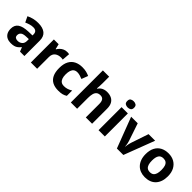

<svg xmlns="http://www.w3.org/2000/svg" viewBox="242 -1984 3219 3219"><g transform="rotate(45 1851.0 -375.0)"><path d="M302 -557Q412 -557 470.5 -509.5Q529 -462 529 -364V0H425L396 -74H392Q369 -45 344.5 -26Q320 -7 288.5 1.5Q257 10 211 10Q163 10 124.5 -8.5Q86 -27 64 -65.5Q42 -104 42 -163Q42 -250 103 -291.5Q164 -333 286 -337L381 -340V-364Q381 -407 358.5 -427Q336 -447 296 -447Q256 -447 218 -435.5Q180 -424 142 -407L93 -508Q137 -531 190.5 -544Q244 -557 302 -557ZM323 -251Q251 -249 223 -225Q195 -201 195 -162Q195 -128 215 -113.5Q235 -99 267 -99Q315 -99 348 -127.5Q381 -156 381 -208V-253Z M987 -556Q998 -556 1013 -555Q1028 -554 1037 -552L1026 -412Q1019 -414 1005.5 -415.5Q992 -417 982 -417Q953 -417 926 -409.5Q899 -402 877.5 -386Q856 -370 843.5 -343.5Q831 -317 831 -278V0H682V-546H795L817 -454H824Q840 -482 864 -505Q888 -528 919.5 -542Q951 -556 987 -556Z M1338 10Q1257 10 1200 -19.5Q1143 -49 1113 -111Q1083 -173 1083 -270Q1083 -370 1117 -433Q1151 -496 1211.5 -526Q1272 -556 1351 -556Q1407 -556 1448.5 -545Q1490 -534 1521 -519L1477 -404Q1442 -418 1411.5 -427Q1381 -436 1351 -436Q1312 -436 1286 -417.5Q1260 -399 1247.5 -362.5Q1235 -326 1235 -271Q1235 -217 1248.5 -181.5Q1262 -146 1288 -128.5Q1314 -111 1351 -111Q1398 -111 1434 -123.5Q1470 -136 1504 -158V-31Q1470 -9 1432.5 0.5Q1395 10 1338 10Z M1779 -605Q1779 -565 1776.5 -528Q1774 -491 1772 -476H1780Q1798 -504 1822 -521.5Q1846 -539 1875.5 -547.5Q1905 -556 1938 -556Q1997 -556 2041 -535Q2085 -514 2109.5 -470.1Q2134 -426.3 2134 -355.9V0H1985V-319Q1985 -378.5 1963.7 -407.7Q1942.5 -437 1897 -437Q1851.9 -437 1826.4 -416.2Q1800.8 -395.4 1789.9 -355.2Q1779 -315 1779 -256.6V0H1630V-760H1779Z M2436 -546V0H2287V-546ZM2362 -760Q2395 -760 2419 -744.5Q2443 -729 2443 -686.8Q2443 -646 2419 -630Q2395 -614 2362 -614Q2327.7 -614 2304.4 -630Q2281 -646 2281 -686.8Q2281 -729 2304.4 -744.5Q2327.7 -760 2362 -760Z M2722 0 2514 -546H2670L2775 -235Q2781 -217 2785.5 -197Q2790 -177 2792.5 -158Q2795 -139 2796 -123H2800Q2801 -140 2804 -159Q2807 -178 2811.5 -197.5Q2816 -217 2822 -235L2927 -546H3083L2875 0Z M3657 -274Q3657 -205.6 3638.5 -153.1Q3619.9 -100.5 3585.5 -63.7Q3551 -27 3502 -8.5Q3453 10 3391.4 10Q3334.2 10 3285.6 -8.5Q3237 -27 3202 -63.5Q3167 -100 3147.5 -153Q3128 -206 3128 -274.2Q3128 -364.7 3160 -427.3Q3192.1 -489.9 3251.9 -522.9Q3311.7 -556 3394 -556Q3471.4 -556 3530.2 -523Q3589 -490 3623 -427.3Q3657 -364.7 3657 -274ZM3280 -273.8Q3280 -220 3291.5 -183.5Q3303 -147 3328 -128.5Q3353 -110 3393 -110Q3433 -110 3457.5 -128.5Q3482 -147 3493.5 -183.5Q3505 -220 3505 -273.6Q3505 -328 3493.5 -364Q3482 -400 3457 -418Q3432.1 -436 3392.3 -436Q3333 -436 3306.5 -395.5Q3280 -355 3280 -273.8Z"/></g></svg>

Font: Noto Sans Myanmar
Style: Regular
Weight: 400
Designer: Monotype Design Team
Foundry: Monotype Imaging Inc.
Version: Version 2.107